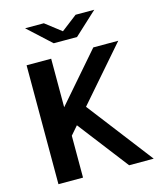

<svg xmlns="http://www.w3.org/2000/svg" viewBox="-134 -1034 947 1131"><g transform="rotate(-15 339.0 -469.0)"><path d="M661.1 0H511.2L274.9 -307.1L230 -255.4V0H80.1V-725.1H230V-429.2L486.8 -725.1H639.2L355 -398.4ZM338.9 -863.3 436 -938H549.8L410.2 -809.1H268.1L127.9 -938H242.2Z"/></g></svg>

Font: Aurulent Sans
Style: Bold
Weight: 700
Version: Version 2007.05.04